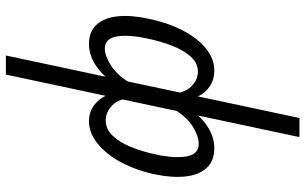

<svg xmlns="http://www.w3.org/2000/svg" viewBox="-213 -538 1040 654"><g transform="rotate(90 307.0 -211.0)"><path d="M169 289 382 -711H447L234 289ZM130 6Q87 6 63.5 -20.5Q40 -47 35.5 -93Q31 -139 44 -198Q57 -261 83 -312Q109 -363 144.5 -392Q180 -421 221 -421Q262 -421 290 -392Q318 -363 320 -313L298 -293Q292 -327 271 -346Q250 -365 224 -365Q195 -365 173.5 -341.5Q152 -318 136.5 -279Q121 -240 111 -192Q97 -126 104.5 -87Q112 -48 146 -48Q169 -48 201.5 -68Q234 -88 261 -131L283 -110Q248 -49 209 -21.5Q170 6 130 6ZM393 6Q353 6 325 -23.5Q297 -53 294 -103L316 -122Q321 -88 343 -69.5Q365 -51 390 -51Q419 -51 441.5 -74Q464 -97 480.5 -137Q497 -177 507 -226Q520 -288 512.5 -328Q505 -368 469 -368Q445 -368 412.5 -348.5Q380 -329 353 -285L330 -306Q366 -366 404.5 -393.5Q443 -421 485 -421Q528 -421 552 -395Q576 -369 581 -323.5Q586 -278 574 -219Q560 -154 532.5 -103Q505 -52 468.5 -23Q432 6 393 6Z"/></g></svg>

Font: Ysabeau Office Medium
Style: Italic
Weight: 500
Italic angle: -12°
Designer: Christian Thalmann (Catharsis Fonts)
Version: Version 2.001;gftools[0.9.30]; featfreeze: tnum,lnum,ss02